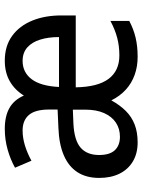

<svg xmlns="http://www.w3.org/2000/svg" viewBox="84 -672 598 806"><g transform="rotate(-90 383.0 -269.0)"><path d="M531.2 -547.9Q592.8 -547.9 635.3 -517.1Q677.7 -486.3 699.7 -432.1Q721.7 -377.9 721.2 -307.1V-250H419.4Q420.9 -157.7 454.8 -112.3Q488.8 -66.9 553.2 -66.9Q593.3 -66.9 627.9 -76.2Q662.6 -85.4 698.2 -104.5V-25.4Q664.1 -7.3 628.2 1.2Q592.3 9.8 547.4 9.8Q506.3 9.8 471.2 -2.9Q436 -15.6 409.2 -40.3Q382.3 -64.9 364.7 -100.6Q344.7 -64.5 320.1 -39.8Q295.4 -15.1 263.2 -2.7Q231 9.8 188 9.8Q141.6 9.8 108.2 -10.3Q74.7 -30.3 56.9 -66.4Q39.1 -102.5 39.1 -151.4Q39.1 -205.6 63 -242.7Q86.9 -279.8 133.8 -300Q180.7 -320.3 249.5 -322.8L326.2 -326.2V-361.8Q326.2 -419.9 303.5 -446.5Q280.8 -473.1 238.3 -473.1Q207.5 -473.1 175.5 -463.4Q143.6 -453.6 111.3 -436L82 -504.9Q115.7 -523.9 157.7 -535.9Q199.7 -547.9 245.1 -547.9Q297.9 -547.9 332.3 -528.6Q366.7 -509.3 384.8 -467.8Q408.7 -506.3 445.3 -527.1Q481.9 -547.9 531.2 -547.9ZM325.7 -262.2 267.1 -259.8Q196.8 -256.3 166 -229.5Q135.3 -202.6 135.3 -151.9Q135.3 -107.4 155.5 -85.9Q175.8 -64.5 211.9 -64.5Q245.6 -64.5 271.2 -81.5Q296.9 -98.6 311.3 -131.1Q325.7 -163.6 325.7 -210ZM530.3 -473.1Q482.4 -473.1 453.6 -435.3Q424.8 -397.5 420.9 -320.3H630.4Q630.4 -365.2 619.6 -399.7Q608.9 -434.1 586.7 -453.6Q564.5 -473.1 530.3 -473.1Z"/></g></svg>

Font: Open Sans SemiCondensed Medium
Style: Regular
Weight: 500
Width: 4
Designer: Monotype Design Team
Foundry: Monotype Imaging Inc.
Version: Version 3.000